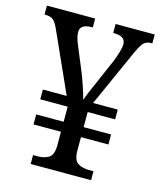

<svg xmlns="http://www.w3.org/2000/svg" viewBox="-108 -793 732 872"><g transform="rotate(15 258.0 -357.0)"><path d="M119 0V-42H141Q171 -42 192 -54.5Q213 -67 214 -110V-177H85V-224H214V-295H85V-341H197L72 -619Q59 -649 46.5 -660.5Q34 -672 8 -672H4V-714H231V-672H225Q172 -672 172 -635Q172 -623 176 -607.5Q180 -592 188 -574L232 -468Q245 -436 257 -400Q269 -364 274 -343Q278 -356 289 -382Q300 -408 309 -428L362 -550Q372 -575 378.5 -598Q385 -621 385 -634Q385 -672 330 -672H327V-714H511V-672H504Q481 -672 468 -656.5Q455 -641 435 -595L321 -341H437V-295H308V-224H437V-177H308V-115Q308 -69 329 -55.5Q350 -42 381 -42H403V0Z"/></g></svg>

Font: Noto Serif SemiCondensed
Style: Regular
Weight: 400
Width: 4
Designer: Monotype Design Team
Foundry: Monotype Imaging Inc.
Version: Version 2.013